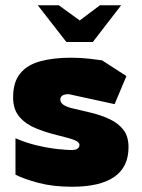

<svg xmlns="http://www.w3.org/2000/svg" viewBox="-20 -702 540 732"><path d="M255 10Q182 10 126 -5Q70 -20 39 -36V-175Q80 -157 123.5 -147Q167 -137 202 -133.5Q237 -130 252 -130Q269 -130 276 -135.5Q283 -141 283 -149Q283 -160 265 -167.5Q247 -175 197 -187Q156 -197 117.5 -212.5Q79 -228 54.5 -256Q30 -284 30 -331Q30 -389 57 -422Q84 -455 134 -468.5Q184 -482 251 -482Q289 -482 322 -478Q355 -474 369 -472L462 -412L417 -305L242 -343Q210 -343 210 -322Q210 -300 256 -289Q292 -281 330 -271.5Q368 -262 399.5 -247Q431 -232 450.5 -207Q470 -182 470 -141Q470 -65 415.5 -27.5Q361 10 255 10ZM124 -682 233 -542H334L442 -682H361L284 -624L204 -682Z"/></svg>

Font: Rowdies
Style: Regular
Weight: 400
Designer: Jaikishan Patel
Version: Version 1.000; ttfautohint (v1.8.3)